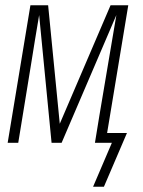

<svg xmlns="http://www.w3.org/2000/svg" viewBox="-20 -540 540 726"><path d="M332 166 403 0H339L356 -104Q372 -199 388 -294Q404 -389 420 -483L213 0H175L128 -483Q112 -389 97 -294Q82 -199 66 -104L49 0H9L95 -520H162L206 -72L398 -520H465L385 -37H460L373 166Z"/></svg>

Font: Iosevka Extralight Oblique
Style: Regular
Weight: 200
Italic angle: -9°
Monospace: yes
Designer: Belleve Invis
Foundry: Belleve Invis
Version: Version 32.5.0; ttfautohint (v1.8.4)